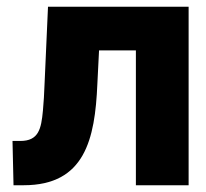

<svg xmlns="http://www.w3.org/2000/svg" viewBox="-20 -548 609 568"><path d="M17 -131 20 0H50C231 0 261 -136 268 -299L273 -399H382V0H538V-528H122L112 -304C111 -271 109 -244 107 -221C102 -166 94 -131 40 -131Z"/></svg>

Font: Asimov Pro
Style: Blk
Weight: 900
Designer: Google
Version: Version 2.000980; 2014